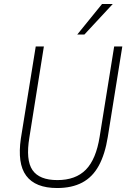

<svg xmlns="http://www.w3.org/2000/svg" viewBox="-20 -939 648 967"><path d="M268 8Q213 8 174 -7.5Q135 -23 112 -54Q89 -85 82.5 -132Q76 -179 85 -241L160 -705H201L128 -247Q109 -133 143.5 -82.5Q178 -32 269 -32Q361 -32 412.5 -84.5Q464 -137 482 -251L555 -705H596L523 -250Q509 -162 477.5 -104.5Q446 -47 394 -19.5Q342 8 268 8ZM369 -765 494 -919H548L405 -765Z"/></svg>

Font: Nunito Sans 10pt Condensed ExtraLight
Style: Italic
Weight: 250
Width: 3
Italic angle: -9°
Designer: Vernon Adams
Foundry: Vernon Adams
Version: Version 3.101;gftools[0.9.27]